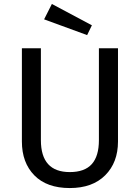

<svg xmlns="http://www.w3.org/2000/svg" viewBox="-20 -931 702 963"><path d="M240.2 -911.1 440.9 -804.2 417 -754.9 201.2 -834ZM571.8 -689V-221.2Q571.8 -116.2 507.8 -52Q443.8 12.2 330.1 12.2Q214.8 12.2 152.3 -51.5Q89.8 -115.2 89.8 -221.2V-689H185.1V-228Q185.1 -67.9 330.1 -67.9Q404.3 -67.9 440.2 -107.7Q476.1 -147.5 476.1 -228V-689Z"/></svg>

Font: FiraGO
Style: Regular
Weight: 400
Designer: bBox Type
Foundry: bBox Type GmbH
Version: Version 1.001;PS 001.001;hotconv 1.0.88;makeotf.lib2.5.64775